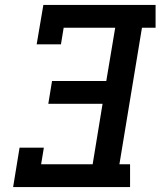

<svg xmlns="http://www.w3.org/2000/svg" viewBox="-20 -755 648 775"><path d="M33 0 59 -159H157L146 -92H354L394 -336H175L190 -428H409L445 -643H237L226 -576H128L155 -735H608V-643H553L462 -92H505V0Z"/></svg>

Font: Iosevka Curly Slab SmBdEx
Style: Italic
Weight: 600
Width: 7
Italic angle: -9°
Monospace: yes
Designer: Belleve Invis
Foundry: Belleve Invis
Version: Version 11.1.0; ttfautohint (v1.8.3)